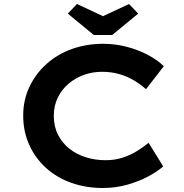

<svg xmlns="http://www.w3.org/2000/svg" viewBox="-20 -930 922 960"><path d="M494 10Q410 10 337.5 -15.5Q265 -41 211 -89.5Q157 -138 126.5 -205Q96 -272 96 -352Q96 -430 127 -495.5Q158 -561 212.5 -610Q267 -659 339.5 -685Q412 -711 496 -711Q557 -711 614 -696Q671 -681 718.5 -656Q766 -631 799 -599L710 -484Q682 -509 649 -528.5Q616 -548 576.5 -559.5Q537 -571 489 -571Q443 -571 400.5 -556Q358 -541 324 -512.5Q290 -484 269.5 -443Q249 -402 249 -351Q249 -298 270 -256.5Q291 -215 327 -186.5Q363 -158 409.5 -143.5Q456 -129 508 -129Q556 -129 595.5 -142.5Q635 -156 667 -176Q699 -196 723 -216L796 -98Q768 -73 721.5 -48Q675 -23 616.5 -6.5Q558 10 494 10ZM449 -755 319 -862 365 -910 510 -842H480L625 -910L671 -862L541 -755Z"/></svg>

Font: Lexend Mega SemiBold
Style: Regular
Weight: 600
Designer: Bonnie Shaver-Troup, Thomas Jockin
Foundry: Lexend
Version: Version 1.007